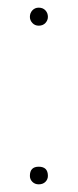

<svg xmlns="http://www.w3.org/2000/svg" viewBox="-20 -473 203 501"><path d="M81 -38Q105 -38 105 -14Q105 -5 98.5 1.5Q92 8 81 8Q71 8 64.5 1.5Q58 -5 58 -14Q58 -38 81 -38ZM81 -453Q92 -453 98.5 -446Q105 -439 105 -429Q105 -420 98.5 -413Q92 -406 81 -406Q71 -406 64.5 -413Q58 -420 58 -429Q58 -439 64.5 -446Q71 -453 81 -453Z"/></svg>

Font: FiraSans
Style: Regular
Weight: 150
Designer: Carrois Corporate & Edenspiekermann AG
Foundry: Carrois Corporate GbR & Edenspiekermann AG
Version: Version 3.106;PS 003.106;hotconv 1.0.70;makeotf.lib2.5.58329